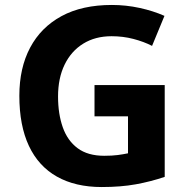

<svg xmlns="http://www.w3.org/2000/svg" viewBox="-20 -744 764 774"><path d="M361 -401H644V-31Q588 -12 527.5 -1Q467 10 390 10Q284 10 209.5 -32Q135 -74 96.5 -156Q58 -238 58 -358Q58 -470 101.5 -552Q145 -634 228 -679Q311 -724 431 -724Q488 -724 543 -712Q598 -700 643 -680L593 -559Q560 -576 518 -587Q476 -598 430 -598Q364 -598 315.5 -568Q267 -538 240.5 -483.5Q214 -429 214 -355Q214 -285 233 -231Q252 -177 293 -146.5Q334 -116 400 -116Q432 -116 454.5 -119Q477 -122 496 -126V-275H361Z"/></svg>

Font: Noto Sans Gurmukhi
Style: Regular
Weight: 400
Designer: Jelle Bosma - Monotype Design Team
Foundry: Monotype Imaging Inc.
Version: Version 2.003